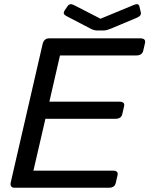

<svg xmlns="http://www.w3.org/2000/svg" viewBox="-20 -880 700 900"><path d="M289.6 -805.7Q272.5 -814.9 282.7 -830.6L296.4 -850.6Q306.6 -866.2 325.2 -856.9L450.7 -792.5H451.7L607.4 -856.9Q629.4 -866.2 633.3 -850.6L640.1 -821.8Q644 -806.2 621.6 -796.9L500.5 -746.1Q479.5 -737.3 467.3 -737.3H433.1Q420.9 -737.3 403.8 -746.1ZM48.8 0Q24.4 0 30.8 -26.9L179.7 -673.3Q186 -700.2 210.4 -700.2H637.7Q664.6 -700.2 659.7 -678.2L651.4 -642.1Q646 -620.1 619.1 -620.1H261.2L211.4 -403.3H540Q566.9 -403.3 561.5 -381.3L553.2 -345.2Q548.3 -323.2 521.5 -323.2H192.9L136.7 -80.1H509.3Q536.1 -80.1 530.8 -58.1L522.5 -22Q517.6 0 490.7 0Z"/></svg>

Font: Istok Web
Style: BoldItalic
Weight: 700
Italic angle: -13°
Designer: Andrey V. Panov
Foundry: Andrey V. Panov
Version: Version 1.0.2g